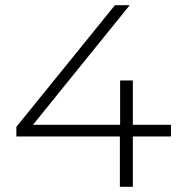

<svg xmlns="http://www.w3.org/2000/svg" viewBox="-20 -720 694 740"><path d="M639 -194H492V0H442V-194H43V-231L423 -700H480L107 -239H443V-410H492V-239H639Z"/></svg>

Font: Idrija Light
Style: Regular
Weight: 300
Designer: Julieta Ulanovsky
Foundry: Julieta Ulanovsky
Version: Version 7.200